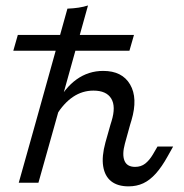

<svg xmlns="http://www.w3.org/2000/svg" viewBox="-20 -651 654 684"><path d="M373.4 -206.5 377.4 -219.4Q393.5 -271.8 376.2 -300Q358.9 -328.2 312.9 -328.2Q273.4 -328.2 240.3 -306Q207.3 -283.9 179.8 -239.5V-278.2Q210.5 -337.9 252.8 -368.1Q295.2 -398.4 347.6 -398.4Q415.3 -398.4 443.5 -350Q471.8 -301.6 448.4 -222.6L443.5 -206.5ZM104.8 -206.5 220.2 -620.2Q241.9 -621 260.1 -623.8Q278.2 -626.6 293.5 -631.5L175 -206.5ZM46.8 0 104.8 -206.5H175L116.9 0ZM425 -139.5Q414.5 -100.8 423.4 -78.6Q432.3 -56.5 461.3 -56.5Q482.3 -56.5 497.2 -68.1Q512.1 -79.8 524.2 -100L541.1 -129H596.8L577.4 -94.4Q556.5 -56.5 535.1 -32.7Q513.7 -8.9 490.3 2Q466.9 12.9 437.9 12.9Q399.2 12.9 376.2 -5.2Q353.2 -23.4 347.6 -58.5Q341.9 -93.5 355.6 -143.5L373.4 -206.5H443.5ZM27.4 -470.2 43.5 -526.6H457.3L441.1 -470.2Z"/></svg>

Font: Playfair 5pt SemiExpanded Light
Style: Italic
Weight: 300
Width: 6
Italic angle: -15.6°
Designer: Claus Eggers Sørensen
Foundry: Claus Eggers Sørensen
Version: Version 2.203